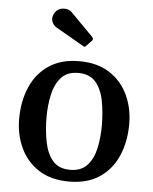

<svg xmlns="http://www.w3.org/2000/svg" viewBox="-54 -806 687 863"><g transform="rotate(5 289.5 -375.0)"><path d="M42 -249.5Q42 -329.5 69.5 -393.2Q97 -457 152 -494.2Q207 -531.5 289.5 -531.5Q372 -531.5 427 -495.2Q482 -459 509.5 -399.5Q537 -340 537 -270Q537 -190 509.5 -126.2Q482 -62.5 427 -25.5Q372 11.5 289.5 11.5Q207 11.5 152 -24.5Q97 -60.5 69.5 -120Q42 -179.5 42 -249.5ZM164 -270Q164 -209.5 174.2 -157.2Q184.5 -105 211.5 -73.2Q238.5 -41.5 289.5 -41.5Q340.5 -41.5 367.8 -72.5Q395 -103.5 405 -151.5Q415 -199.5 415 -250Q415 -310.5 405 -362.8Q395 -415 367.8 -446.8Q340.5 -478.5 289.5 -478.5Q238.5 -478.5 211.5 -447.5Q184.5 -416.5 174.2 -368.5Q164 -320.5 164 -270ZM299.5 -601 174.5 -673Q158.5 -682 152.5 -700.2Q146.5 -718.5 160 -740Q172.5 -759 197.2 -760.8Q222 -762.5 236.5 -747L336.5 -645.5Q345.5 -636.5 337 -627.5L314.5 -604Q310.5 -599.5 307.8 -598.5Q305 -597.5 299.5 -601Z"/></g></svg>

Font: Besley Medium
Style: Regular
Weight: 500
Designer: Owen Earl
Foundry: indestructible type*
Version: Version 2.001; ttfautohint (v1.8.3)